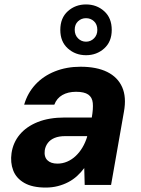

<svg xmlns="http://www.w3.org/2000/svg" viewBox="-20 -834 635 866"><path d="M186 12Q126 12 89.5 -9Q53 -30 39.5 -65.5Q26 -101 32 -143Q39 -191 69 -227Q99 -263 150 -283.5Q201 -304 273 -304H394Q401 -344 398.5 -369.5Q396 -395 378 -407.5Q360 -420 323 -420Q287 -420 261.5 -405.5Q236 -391 225 -362H89Q104 -414 139.5 -452.5Q175 -491 227.5 -512Q280 -533 343 -533Q416 -533 463.5 -509.5Q511 -486 531 -441Q551 -396 539 -330L481 0H362L360 -76Q346 -57 328 -40.5Q310 -24 288 -12.5Q266 -1 240.5 5.5Q215 12 186 12ZM239 -96Q262 -96 283 -105Q304 -114 321.5 -130.5Q339 -147 352 -169Q365 -191 373 -217V-220H274Q246 -220 226.5 -212Q207 -204 196 -189.5Q185 -175 182 -157Q178 -127 193.5 -111.5Q209 -96 239 -96ZM368 -585Q320 -585 286 -615.5Q252 -646 252 -699Q252 -753 286 -783.5Q320 -814 368 -814Q416 -814 450 -783.5Q484 -753 484 -699Q484 -646 450 -615.5Q416 -585 368 -585ZM368 -646Q389 -646 404 -661Q419 -676 419 -699Q419 -724 404 -738Q389 -752 368 -752Q347 -752 332 -738Q317 -724 317 -700Q317 -676 332 -661Q347 -646 368 -646Z"/></svg>

Font: DM Sans 10pt ExtraBold
Style: Italic
Weight: 800
Italic angle: -10°
Version: Version 4.004;gftools[0.9.30]